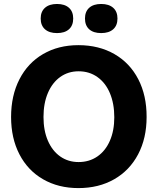

<svg xmlns="http://www.w3.org/2000/svg" viewBox="-20 -940 798 972"><path d="M186 -846.2Q186 -881.3 207.8 -900.6Q229.5 -919.9 268.6 -919.9Q307.6 -919.9 329.1 -900.6Q350.6 -881.3 350.6 -846.2Q350.6 -811 329.1 -791.7Q307.6 -772.5 268.6 -772.5Q229.5 -772.5 207.8 -791.7Q186 -811 186 -846.2ZM410.2 -846.2Q410.2 -881.3 431.6 -900.6Q453.1 -919.9 492.2 -919.9Q531.2 -919.9 553 -900.6Q574.7 -881.3 574.7 -846.2Q574.7 -811 553 -791.7Q531.2 -772.5 492.2 -772.5Q453.1 -772.5 431.6 -791.7Q410.2 -811 410.2 -846.2ZM36.1 -347.7Q36.1 -456.1 78.4 -538.6Q120.6 -621.1 198 -666.3Q275.4 -711.4 377 -711.4Q480.5 -711.4 559.1 -666.3Q637.7 -621.1 680.2 -538.6Q722.7 -456.1 722.2 -347.7Q722.2 -240.2 679.2 -158.7Q636.2 -77.1 558.1 -32.5Q480 12.2 377 12.2Q275.4 12.2 198 -32.5Q120.6 -77.1 78.4 -158.7Q36.1 -240.2 36.1 -347.7ZM558.6 -346.2Q558.6 -415.5 536.4 -468.3Q514.2 -521 473.1 -550Q432.1 -579.1 377.9 -579.1Q325.2 -579.1 284.9 -550.3Q244.6 -521.5 222.4 -469.2Q200.2 -417 200.2 -347.7Q200.2 -279.3 222.4 -227.8Q244.6 -176.3 284.9 -147.9Q325.2 -119.6 377.9 -119.6Q431.6 -119.6 472.7 -147.7Q513.7 -175.8 536.1 -227.1Q558.6 -278.3 558.6 -346.2Z"/></svg>

Font: Selawik
Style: Bold
Weight: 700
Designer: Aaron Bell
Foundry: Microsoft Corporation
Version: Version 1.01